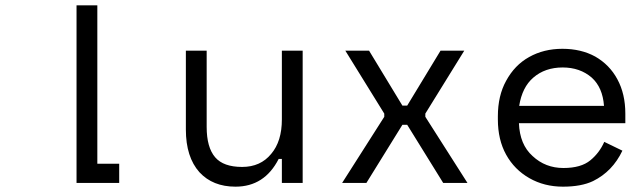

<svg xmlns="http://www.w3.org/2000/svg" viewBox="-20 -686 2404 720"><path d="M267 0V-72V-594V-666H345V-72H427V0Z M1037 -90H1025Q972 14 863 14Q778 14 728 -40Q677 -97 677 -200V-496H755V-210Q755 -133 787 -96Q818 -60 888 -60Q957 -60 997 -109Q1037 -156 1037 -238V-496H1115V0H1037Z M1507 -290 1632 -496H1721L1575 -260V-248L1733 0H1642L1507 -218H1489L1354 0H1263L1421 -248V-260L1275 -496H1364L1489 -290Z M2204 -7Q2160 14 2091 14Q2021 14 1965 -18Q1909 -50 1878 -106Q1847 -162 1847 -238V-250Q1847 -327 1878 -383Q1910 -442 1964 -472Q2019 -503 2089 -503Q2159 -503 2212 -474Q2266 -443 2295 -389Q2325 -334 2325 -260V-224H1926Q1929 -144 1977 -101Q2025 -56 2093 -56Q2159 -56 2194 -85Q2228 -113 2246 -154L2314 -121Q2277 -43 2204 -7ZM1927 -289H2245Q2240 -358 2199 -395Q2155 -433 2090 -433Q2024 -433 1980 -395Q1938 -359 1927 -289Z"/></svg>

Font: Rilu
Style: Regular
Weight: 500
Designer: Alí Sinisterra
Foundry: Alí Sinisterra
Version: 0.1